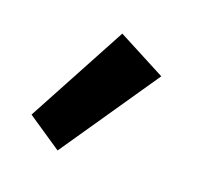

<svg xmlns="http://www.w3.org/2000/svg" viewBox="-50 -793 384 351"><g transform="rotate(15 141.5 -617.5)"><path d="M143 -736 21 -550 84 -499 232 -679Z"/></g></svg>

Font: Mint Spirit
Style: Bold
Weight: 700
Designer: HARENDAL Hirwen
Foundry: Arkandis Digital Foundry.
Version: Version 1.004;FFEdit